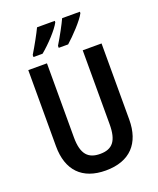

<svg xmlns="http://www.w3.org/2000/svg" viewBox="-169 -1039 949 1150"><g transform="rotate(-20 305.5 -463.5)"><path d="M482 -928V-937H369C354 -904 319 -839 289 -790V-777H349C391 -814 462 -888 482 -928ZM322 -928V-937H209C193 -903 159 -841 128 -790V-777H186C236 -818 301 -887 322 -928ZM539 -229V-714H419V-243C419 -137 384 -95 306 -95C231 -95 191 -133 191 -242V-714H72V-229C72 -75 154 10 304 10C459 10 539 -79 539 -229Z"/></g></svg>

Font: Noto Sans Telugu Condensed SemiBold
Style: Regular
Weight: 600
Width: 3
Designer: Jelle Bosma - Monotype Design Team
Foundry: Monotype Imaging Inc.
Version: Version 2.005